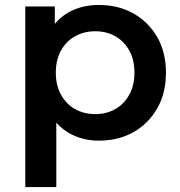

<svg xmlns="http://www.w3.org/2000/svg" viewBox="-20 -560 726 774"><path d="M378 7Q313 7 259.5 -23Q206 -53 174.5 -113.5Q143 -174 143 -267Q143 -361 173.5 -421Q204 -481 257 -510.5Q310 -540 378 -540Q457 -540 517.5 -506Q578 -472 613.5 -411Q649 -350 649 -267Q649 -184 613.5 -122.5Q578 -61 517.5 -27Q457 7 378 7ZM82 194V-534H201V-408L197 -266L207 -124V194ZM364 -100Q409 -100 444.5 -120Q480 -140 501 -178Q522 -216 522 -267Q522 -319 501 -356.5Q480 -394 444.5 -414Q409 -434 364 -434Q319 -434 283 -414Q247 -394 226 -356.5Q205 -319 205 -267Q205 -216 226 -178Q247 -140 283 -120Q319 -100 364 -100Z"/></svg>

Font: MOST Montserrat SemiBold
Style: Regular
Weight: 600
Designer: Julieta Ulanovsky
Foundry: Julieta Ulanovsky
Version: Version 8.000;March 11, 2024;FontCreator 15.0.0.2926 64-bit